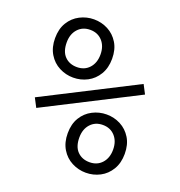

<svg xmlns="http://www.w3.org/2000/svg" viewBox="-129 -815 870 930"><g transform="rotate(20 306.0 -350.0)"><path d="M199 -406Q161 -406 127 -423.5Q93 -441 72.5 -475Q52 -509 52 -556Q52 -604 72.5 -637.5Q93 -671 127 -688.5Q161 -706 199 -706Q238 -706 271.5 -688.5Q305 -671 325.5 -637.5Q346 -604 346 -556Q346 -509 325.5 -475Q305 -441 271.5 -423.5Q238 -406 199 -406ZM199 -460Q238 -460 262 -486.5Q286 -513 286 -556Q286 -599 262 -625.5Q238 -652 199 -652Q160 -652 136 -625.5Q112 -599 112 -556Q112 -509 136 -484.5Q160 -460 199 -460ZM82 -207 58 -253 531 -494 555 -448ZM414 6Q376 6 342 -11.5Q308 -29 287.5 -63Q267 -97 267 -144Q267 -192 287.5 -225.5Q308 -259 342 -276.5Q376 -294 414 -294Q453 -294 486.5 -276.5Q520 -259 540.5 -225.5Q561 -192 561 -144Q561 -97 540.5 -63Q520 -29 486.5 -11.5Q453 6 414 6ZM414 -48Q453 -48 477 -74.5Q501 -101 501 -144Q501 -187 477 -213.5Q453 -240 414 -240Q375 -240 351 -213.5Q327 -187 327 -144Q327 -97 351 -72.5Q375 -48 414 -48Z"/></g></svg>

Font: Space Mono
Style: Regular
Weight: 400
Monospace: yes
Designer: Colophon Foundry + Benjamin Critton
Foundry: Colophon Foundry & Benjamin Critton
Version: Version 1.003; ttfautohint (v1.8.4.7-5d5b)